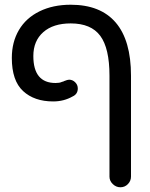

<svg xmlns="http://www.w3.org/2000/svg" viewBox="-20 -603 635 812"><path d="M443 144V-283Q443 -399 404 -451.5Q365 -504 279 -504Q205 -504 163 -467Q121 -430 121 -366Q121 -252 215 -252Q232 -252 240 -256L243 -257Q251 -259 251 -260Q266 -266 272 -266Q287 -266 298 -255Q309 -244 309 -229Q309 -205 287 -195Q250 -174 205 -174Q125 -174 77.5 -218Q30 -262 30 -358Q30 -425 60 -476Q90 -527 147 -555Q204 -583 279 -583Q405 -583 469.5 -507.5Q534 -432 534 -283V144Q534 162 521 175.5Q508 189 489 189Q471 189 457 175.5Q443 162 443 144Z"/></svg>

Font: 寒蝉全圆体
Style: Regular
Weight: 400
Designer: Warren2060
      Designed by Motoya company      

      [Varela Round]
      Joe Prince(Latin component); Avraham Cornf
Foundry: ChillType
Version: Version 3.200